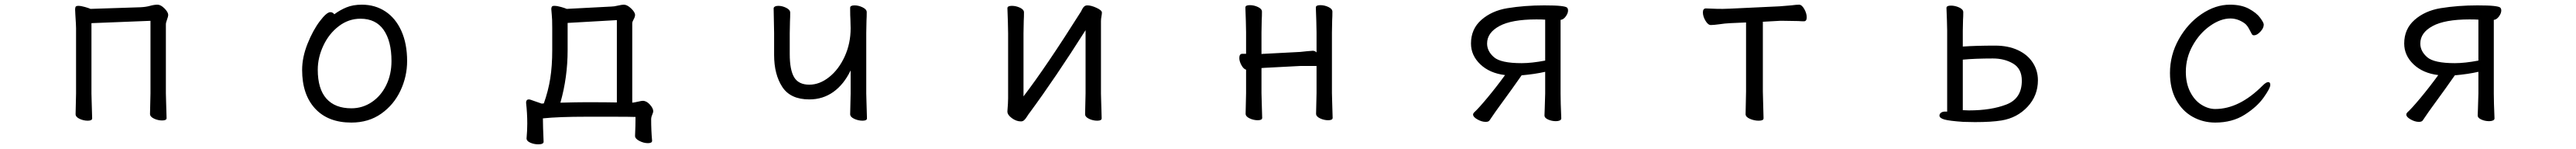

<svg xmlns="http://www.w3.org/2000/svg" viewBox="-20 -506 11040 637"><path d="M372 -407V-106L373 -68L375 0Q375 10 356 10Q338 10 321 2Q304 -6 304 -18L306 -106V-386Q306 -398 303 -443L302 -465Q302 -473 304 -477Q307 -481 316 -481Q327 -481 344.5 -476Q362 -471 368 -468L582 -475Q605 -476 623 -481Q641 -486 655 -486Q669 -486 685 -470Q701 -454 701 -442Q701 -436 696 -422.5Q691 -409 691 -402V-107L692 -69L694 -1Q694 9 675 9Q657 9 640 1Q623 -7 623 -19L625 -107V-417Z M1531 -486Q1588 -486 1632 -457Q1676 -428 1700.5 -373.5Q1725 -319 1725 -245Q1725 -179 1696.5 -118.5Q1668 -58 1614 -20Q1560 18 1486 18Q1386 18 1330.5 -42Q1275 -102 1275 -207Q1275 -261 1298 -318.5Q1321 -376 1350.5 -415Q1380 -454 1396 -454Q1406 -454 1413 -445Q1437 -463 1465 -474.5Q1493 -486 1531 -486ZM1658 -245Q1658 -330 1624.5 -378Q1591 -426 1525 -426Q1474 -426 1432 -394Q1390 -362 1366 -311Q1342 -260 1342 -208Q1342 -126 1379 -84.5Q1416 -43 1486 -43Q1534 -43 1573.5 -69.5Q1613 -96 1635.5 -142Q1658 -188 1658 -245Z M2757 106Q2739 106 2720.5 96.5Q2702 87 2702 75V74Q2704 30 2704 -6Q2680 -7 2606 -7H2493Q2375 -7 2307 0Q2307 31 2310 100Q2310 111 2287 111Q2269 111 2253 104Q2237 97 2237 86V85Q2240 52 2240 22Q2240 -21 2235 -66V-68Q2235 -74 2238 -77.5Q2241 -81 2247 -81L2253 -80Q2266 -76 2302 -63L2311 -64Q2330 -117 2338.5 -170.5Q2347 -224 2347 -291V-386Q2347 -427 2345 -443L2343 -467Q2343 -474 2345.5 -477.5Q2348 -481 2356 -481Q2368 -481 2385.5 -476Q2403 -471 2409 -468L2601 -478Q2612 -478 2628 -482Q2646 -486 2654 -486Q2668 -486 2685 -470Q2702 -454 2702 -442Q2702 -434 2696 -423.5Q2690 -413 2690 -406V-67Q2700 -68 2715 -71.5Q2730 -75 2735 -75Q2751 -75 2765.5 -59Q2780 -43 2780 -30Q2780 -26 2775.5 -15.5Q2771 -5 2771 2Q2771 53 2775 95V96Q2775 106 2757 106ZM2413 -408V-292Q2413 -175 2382 -67Q2454 -69 2492 -69Q2582 -69 2624 -68V-420Z M3449 -81Q3368 -81 3333 -134.5Q3298 -188 3298 -271V-364L3296 -470Q3296 -475 3301.5 -478Q3307 -481 3316 -481Q3333 -481 3350 -472.5Q3367 -464 3367 -452Q3367 -431 3366 -415L3365 -364V-275Q3365 -207 3384 -175.5Q3403 -144 3449 -144Q3493 -144 3534 -176.5Q3575 -209 3600.5 -264.5Q3626 -320 3626 -385L3625 -425Q3624 -438 3624 -463V-473Q3624 -483 3643 -483Q3660 -483 3677.5 -474.5Q3695 -466 3695 -454Q3695 -433 3694 -418L3693 -365V-106L3694 -68L3696 0Q3696 10 3677 10Q3659 10 3641.5 2Q3624 -6 3624 -18L3626 -106V-205Q3597 -145 3552 -113Q3507 -81 3449 -81Z M4394 -25Q4389 -19 4382.5 -8.5Q4376 2 4370 7.5Q4364 13 4356 13Q4336 13 4317 -1Q4298 -15 4298 -29V-31Q4301 -67 4301 -86V-364L4300 -413L4298 -471Q4298 -481 4317 -481Q4335 -481 4352 -473Q4369 -465 4369 -453Q4369 -432 4368 -417L4367 -364V-94Q4463 -219 4613 -456Q4615 -460 4619 -467.5Q4623 -475 4628 -479Q4633 -483 4641 -483Q4657 -483 4680 -472.5Q4703 -462 4703 -452Q4703 -446 4701 -435.5Q4699 -425 4699 -415V-106L4700 -68L4702 0Q4702 10 4683 10Q4665 10 4648 2Q4631 -6 4631 -18L4633 -106V-377Q4502 -171 4394 -25Z M5554 -224 5400 -216 5387 -215V-108L5388 -70L5390 -2Q5390 8 5371 8Q5353 8 5336 0Q5319 -8 5319 -20L5321 -108V-208Q5310 -211 5301 -227.5Q5292 -244 5292 -258Q5292 -276 5305 -276H5321V-367L5320 -416L5318 -474Q5318 -484 5337 -484Q5355 -484 5372 -476Q5389 -468 5389 -456Q5389 -435 5388 -420L5387 -367V-275Q5391 -276 5399 -276L5553 -284Q5555 -284 5582 -287Q5602 -289 5607 -289Q5616 -289 5623 -282V-367L5622 -416L5620 -474Q5620 -484 5639 -484Q5657 -484 5674 -476Q5691 -468 5691 -456Q5691 -435 5690 -420L5689 -367V-108L5690 -70L5692 -2Q5692 8 5673 8Q5655 8 5638 0Q5621 -8 5621 -20L5623 -108V-224Z M6601 -40 6603 -106V-199Q6559 -189 6502 -184Q6468 -135 6402 -45Q6395 -36 6365 8Q6361 15 6348 15Q6331 15 6312.5 4.5Q6294 -6 6294 -16Q6294 -21 6298 -25Q6316 -41 6354.5 -87Q6393 -133 6431 -185Q6365 -193 6325 -231Q6285 -269 6285 -320Q6285 -382 6329.5 -421Q6374 -460 6441 -471Q6515 -483 6599 -483Q6647 -483 6669 -480.5Q6691 -478 6696 -474Q6701 -470 6701 -461Q6701 -449 6691 -435.5Q6681 -422 6669 -421V-106Q6669 -69 6672 0Q6672 6 6665.5 9Q6659 12 6649 12Q6631 12 6615.5 5Q6600 -2 6600 -12V-13ZM6565 -423Q6459 -423 6406.5 -394.5Q6354 -366 6354 -320Q6354 -287 6383.5 -261.5Q6413 -236 6502 -236Q6545 -236 6603 -247V-422Q6590 -423 6565 -423Z M7347 -402Q7325 -399 7313 -399Q7301 -399 7290 -417.5Q7279 -436 7279 -453Q7279 -470 7292 -470Q7300 -470 7318 -469Q7336 -468 7364 -468L7395 -469L7608 -479L7657 -483Q7680 -486 7691 -486Q7703 -486 7713.5 -467.5Q7724 -449 7724 -432Q7724 -415 7712 -415Q7699 -415 7689 -416L7626 -417H7609L7536 -413V-115L7537 -75L7539 0Q7539 10 7518 10Q7499 10 7480.5 2Q7462 -6 7462 -18L7464 -115V-410L7396 -407Q7374 -406 7347 -402Z M8325 -419 8323 -472Q8323 -482 8342 -482Q8360 -482 8377.5 -474Q8395 -466 8395 -454Q8395 -435 8394 -422L8393 -375V-307Q8449 -311 8532 -311Q8587 -311 8628.5 -292Q8670 -273 8692.5 -239Q8715 -205 8715 -163Q8715 -97 8670.5 -49.5Q8626 -2 8559 9Q8516 16 8445 16L8395 15Q8336 11 8314.5 5Q8293 -1 8293 -12Q8293 -19 8299.5 -24Q8306 -29 8317 -29H8326V-375ZM8419 -34Q8515 -34 8580.5 -59.5Q8646 -85 8646 -161Q8646 -212 8609 -234Q8572 -256 8522 -256Q8446 -256 8393 -251V-35Z M9475 18Q9422 18 9377.5 -7Q9333 -32 9307 -80Q9281 -128 9281 -194Q9281 -271 9319 -338.5Q9357 -406 9416.5 -446Q9476 -486 9538 -486Q9587 -486 9619.5 -468.5Q9652 -451 9667.5 -430Q9683 -409 9683 -401Q9683 -386 9668.5 -370.5Q9654 -355 9641 -355Q9635 -355 9632 -360Q9629 -365 9623.5 -376Q9618 -387 9612.5 -394.5Q9607 -402 9600 -407Q9571 -427 9540 -427Q9498 -427 9453 -395.5Q9408 -364 9378.5 -311.5Q9349 -259 9349 -199Q9349 -150 9367.5 -113.5Q9386 -77 9415.5 -58.5Q9445 -40 9475 -40Q9578 -40 9678 -140Q9693 -155 9702 -155Q9711 -155 9711 -143Q9711 -129 9682.5 -89Q9654 -49 9601 -15.5Q9548 18 9475 18Z M10601 -40 10603 -106V-199Q10559 -189 10502 -184Q10468 -135 10402 -45Q10395 -36 10365 8Q10361 15 10348 15Q10331 15 10312.5 4.5Q10294 -6 10294 -16Q10294 -21 10298 -25Q10316 -41 10354.5 -87Q10393 -133 10431 -185Q10365 -193 10325 -231Q10285 -269 10285 -320Q10285 -382 10329.5 -421Q10374 -460 10441 -471Q10515 -483 10599 -483Q10647 -483 10669 -480.5Q10691 -478 10696 -474Q10701 -470 10701 -461Q10701 -449 10691 -435.5Q10681 -422 10669 -421V-106Q10669 -69 10672 0Q10672 6 10665.5 9Q10659 12 10649 12Q10631 12 10615.5 5Q10600 -2 10600 -12V-13ZM10565 -423Q10459 -423 10406.5 -394.5Q10354 -366 10354 -320Q10354 -287 10383.5 -261.5Q10413 -236 10502 -236Q10545 -236 10603 -247V-422Q10590 -423 10565 -423Z"/></svg>

Font: Iansui
Style: Regular
Weight: 400
Designer: But Ko / Fontworks Inc.
Foundry: zi-hi.com / Fontworks Inc.
Version: Version 1.002